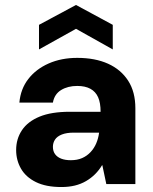

<svg xmlns="http://www.w3.org/2000/svg" viewBox="-20 -741 616 773"><path d="M227 12Q165 12 124.5 -8Q84 -28 64.5 -62Q45 -96 45 -137Q45 -182 68.5 -217Q92 -252 139.5 -271.5Q187 -291 261 -291H385Q385 -327 375 -349.5Q365 -372 344 -383.5Q323 -395 291 -395Q253 -395 226 -378.5Q199 -362 193 -328H58Q63 -383 94 -423Q125 -463 176 -485.5Q227 -508 291 -508Q363 -508 415 -484.5Q467 -461 496 -416Q525 -371 525 -305V0H408L392 -76H391Q379 -56 363 -40Q347 -24 326.5 -12Q306 0 281.5 6Q257 12 227 12ZM265 -96Q291 -96 310.5 -104.5Q330 -113 344.5 -128.5Q359 -144 367.5 -164Q376 -184 379 -207H277Q248 -207 229 -199.5Q210 -192 201.5 -179Q193 -166 193 -150Q193 -132 202 -120Q211 -108 227 -102Q243 -96 265 -96ZM137 -542V-641L286 -721L434 -641V-542L286 -625Z"/></svg>

Font: DM Sans 28pt ExtraBold
Style: Regular
Weight: 800
Version: Version 4.004;gftools[0.9.30]